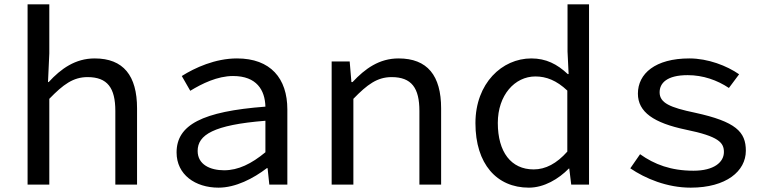

<svg xmlns="http://www.w3.org/2000/svg" viewBox="-20 -850 3540 884"><path d="M107 -830V0H207V-395C271 -461 317 -495 383 -495C475 -495 511 -445 511 -339V0H611V-351C611 -502 548 -581 416 -581C327 -581 261 -534 204 -472H201L207 -604V-830Z M793 -148C793 -46 879 14 986 14C1065 14 1146 -28 1209 -76H1212L1220 0H1303V-346C1303 -489 1226 -581 1071 -581C971 -581 877 -538 817 -500L856 -432C910 -465 981 -500 1053 -500C1162 -500 1200 -435 1202 -359C911 -337 793 -275 793 -148ZM1202 -149C1138 -96 1077 -66 1012 -66C948 -66 890 -92 890 -155C890 -229 963 -275 1202 -294Z M1507 -567V0H1607V-395C1671 -461 1717 -495 1783 -495C1875 -495 1911 -445 1911 -339V0H2011V-351C2011 -502 1948 -581 1815 -581C1726 -581 1661 -534 1603 -472H1598L1590 -567Z M2169 -283C2169 -95 2267 14 2415 14C2485 14 2552 -26 2599 -74H2601L2610 0H2692V-830H2593V-613L2598 -509H2594C2545 -555 2494 -581 2426 -581C2292 -581 2169 -467 2169 -283ZM2592 -152C2543 -97 2492 -70 2437 -70C2333 -70 2272 -150 2272 -284C2272 -412 2350 -498 2445 -498C2495 -498 2542 -480 2592 -433Z M2882 -75C2951 -28 3051 14 3160 14C3324 14 3414 -62 3414 -156C3414 -243 3368 -290 3180 -331C3065 -355 3017 -376 3017 -425C3017 -467 3050 -504 3146 -504C3217 -504 3282 -481 3336 -445L3383 -508C3327 -547 3240 -581 3154 -581C2997 -581 2917 -511 2917 -419C2917 -334 2990 -284 3138 -253C3290 -222 3313 -193 3313 -150C3313 -103 3267 -64 3173 -64C3069 -64 2993 -93 2927 -140Z"/></svg>

Font: Kawkab Mono Light
Style: Bold
Weight: 400
Monospace: yes
Designer: Abdullah Arif
Foundry: Abdullah Arif
Version: Version 1.000;PS 000.500;hotconv 1.0.88;makeotf.lib2.5.64775